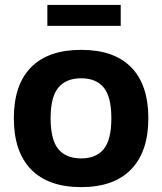

<svg xmlns="http://www.w3.org/2000/svg" viewBox="-20 -744 656 778"><path d="M185.1 -265.1Q185.1 -177.7 216.3 -139.9Q247.6 -102.1 309.1 -102.1Q369.6 -102.1 400.4 -139.9Q431.2 -177.7 431.2 -265.1Q431.2 -351.6 400.4 -389.2Q369.6 -426.8 309.1 -426.8Q248 -426.8 216.6 -389.2Q185.1 -351.6 185.1 -265.1ZM36.1 -265.1Q36.1 -400.4 105.7 -471.2Q175.3 -542 309.1 -542Q442.4 -542 511.7 -471.2Q581.1 -400.4 581.1 -265.1Q581.1 -129.4 511.2 -57.6Q441.4 14.2 309.1 14.2Q175.8 14.2 106 -57.4Q36.1 -128.9 36.1 -265.1ZM171.9 -639.2V-724.1H469.2V-639.2Z"/></svg>

Font: Nacelle Bold
Style: Regular
Weight: 700
Designer: Sora Sagano
Foundry: Sora Sagano
Version: Version 1.000;FEAKit 1.0